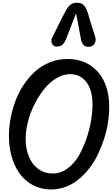

<svg xmlns="http://www.w3.org/2000/svg" viewBox="-20 -1323 837 1436"><path d="M362.3 93.8Q267.1 93.8 195.1 42.2Q123 -9.3 85 -100.3Q46.9 -191.4 46.9 -309.1Q46.9 -372.1 59.3 -438Q71.8 -503.9 95.7 -568.1Q119.6 -632.3 157.5 -689Q195.3 -745.6 242.7 -788.6Q290 -831.5 352.8 -856.7Q415.5 -881.8 485.8 -881.8Q581.5 -881.8 652.6 -836.2Q723.6 -790.5 760.3 -710Q796.9 -629.4 796.9 -523.9Q796.9 -467.8 787.6 -407.5Q778.3 -347.2 759.3 -287.1Q740.2 -227.1 713.6 -171.1Q687 -115.2 650.1 -67.1Q613.3 -19 570.3 16.8Q527.3 52.7 473.9 73.2Q420.4 93.8 362.3 93.8ZM374 -25.4Q433.6 -25.4 484.6 -62.7Q535.6 -100.1 569.1 -158Q602.5 -215.8 626.7 -286.6Q650.9 -357.4 661.4 -423.1Q671.9 -488.8 671.9 -543Q671.9 -607.4 654.1 -657.5Q636.2 -707.5 597.7 -738Q559.1 -768.6 504.9 -768.6Q453.1 -768.6 401.9 -738Q350.6 -707.5 310.1 -656.5Q269.5 -605.5 237.8 -543Q206.1 -480.5 189 -412.8Q171.9 -345.2 171.9 -284.7Q171.9 -210.9 195.8 -152.3Q219.7 -93.8 266.1 -59.6Q312.5 -25.4 374 -25.4ZM548.3 -1222.7Q543 -1209 533.4 -1183.8Q523.9 -1158.7 519.5 -1147.5Q510.3 -1124 494.6 -1083.5Q479 -1043 476.6 -1037.1Q468.3 -1015.1 458.7 -1001.7Q449.2 -988.3 438 -982.9Q426.8 -977.5 418.9 -976.1Q411.1 -974.6 397.9 -974.6Q386.7 -974.6 375.5 -987.5Q364.3 -1000.5 364.3 -1019Q364.3 -1027.3 368.2 -1037.6L448.2 -1198.2Q477.5 -1254.9 487.8 -1268.6Q510.3 -1299.3 545.4 -1302.2Q550.8 -1302.7 556.2 -1302.7Q577.1 -1302.7 592 -1295.2Q606.9 -1287.6 617.4 -1270.3Q627.9 -1252.9 634.8 -1233.4Q641.6 -1213.9 649.9 -1180.7Q666 -1130.9 692.9 -1044.9Q695.3 -1035.2 695.3 -1027.8Q695.3 -1003.9 680.7 -988.3Q666 -972.7 639.2 -972.7Q593.8 -972.7 584 -1037.1Q573.7 -1098.6 557.6 -1180.2Q555.2 -1191.9 548.3 -1222.7Z"/></svg>

Font: iCiel Pacifico
Style: Regular
Weight: 400
Designer: Vernon Adams
Foundry: Vernon Adams
Version: Version 1.00 September 26, 2014, initial release